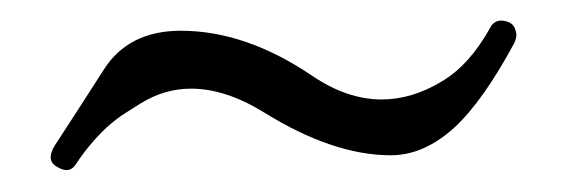

<svg xmlns="http://www.w3.org/2000/svg" viewBox="-20 -397 540 183"><path d="M470.2 -356Q440.4 -300.8 413.6 -275.9Q384.3 -249 352.5 -249Q297.4 -249 231.4 -290Q194.8 -312.5 162.1 -312.5Q136.7 -312.5 113.8 -298.3Q107.9 -294.4 99.6 -289.3Q91.3 -284.2 81.5 -275.4Q64.5 -259.3 51.8 -239.7Q48.3 -234.9 43.5 -234.9Q39.6 -234.9 34.7 -237.8Q28.3 -241.2 28.3 -247.1Q28.3 -252 32.2 -258.3Q55.2 -293.5 78.9 -330.6Q102.5 -367.7 152.3 -367.7Q213.9 -367.7 276.9 -325.2Q310.5 -302.2 343.8 -302.2Q372.6 -302.2 400.9 -319.3Q427.7 -335 447.8 -371.6Q451.2 -377.4 458 -377.4Q459.5 -377.4 460.9 -377Q470.2 -375.5 471.7 -366.7Q472.2 -365.2 472.2 -363.8Q472.2 -360.4 470.2 -356Z"/></svg>

Font: Caudex
Style: Regular
Weight: 400
Version: Version 1.04